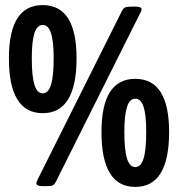

<svg xmlns="http://www.w3.org/2000/svg" viewBox="-20 -729 699 755"><path d="M148 -284Q15 -284 15 -500Q15 -709 148 -709Q281 -709 281 -500Q281 -284 148 -284ZM148 -362Q170 -362 180.5 -395.5Q191 -429 191 -500Q191 -567 180.5 -599Q170 -631 148 -631Q126 -631 115.5 -599Q105 -567 105 -500Q105 -429 115.5 -395.5Q126 -362 148 -362ZM147 3Q123 3 123 -8Q123 -11 124.5 -15Q126 -19 128 -23L459 -685Q465 -697 472.5 -700Q480 -703 498 -703H513Q537 -703 537 -692Q537 -689 535 -685.5Q533 -682 531 -677L200 -15Q194 -3 187 0Q180 3 162 3ZM512 6Q379 6 379 -210Q379 -419 512 -419Q645 -419 645 -210Q645 6 512 6ZM512 -72Q534 -72 544.5 -105.5Q555 -139 555 -210Q555 -277 544.5 -309Q534 -341 512 -341Q490 -341 479.5 -309Q469 -277 469 -210Q469 -139 479.5 -105.5Q490 -72 512 -72Z"/></svg>

Font: Asap Semi Condensed
Style: Bold
Weight: 700
Width: 4
Designer: Pablo Cosgaya
Foundry: Omnibus-Type
Version: Version 3.001; ttfautohint (v1.8.4.7-5d5b)